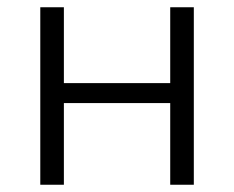

<svg xmlns="http://www.w3.org/2000/svg" viewBox="-20 -509 645 529"><path d="M91 0V-489H156V-280H449V-489H514V0H449V-225H156V0Z"/></svg>

Font: Nunito Sans 10pt Light
Style: Regular
Weight: 300
Designer: Vernon Adams
Foundry: Vernon Adams
Version: Version 3.101;gftools[0.9.27]